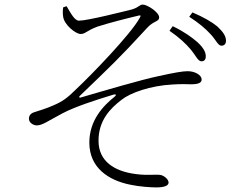

<svg xmlns="http://www.w3.org/2000/svg" viewBox="-20 -769 1040 836"><path d="M944 -570C956 -570 964 -577 964 -592C964 -611 952 -630 926 -654C903 -673 867 -694 818 -715L804 -696C847 -668 873 -646 897 -620C920 -596 929 -570 944 -570ZM857 -502C869 -502 876 -509 876 -524C876 -543 865 -562 839 -586C816 -606 782 -631 732 -655L718 -635C759 -607 789 -579 810 -554C832 -528 842 -502 857 -502ZM661 47C699 47 714 38 714 26C714 11 694 -4 680 -7C658 -11 625 -4 572 -11C476 -23 410 -68 409 -154C408 -244 460 -297 510 -335C548 -365 635 -396 730 -401C774 -404 792 -402 812 -402C847 -402 858 -410 858 -423C858 -441 831 -459 797 -459C776 -459 740 -453 668 -437C600 -423 443 -377 330 -344C325 -343 323 -347 327 -351C458 -477 502 -518 621 -648C649 -679 673 -674 673 -693C673 -716 621 -749 602 -749C587 -749 587 -738 555 -728C522 -720 362 -679 324 -679C305 -679 289 -710 270 -742L255 -737C253 -724 253 -707 255 -696C260 -660 310 -621 331 -621C352 -621 356 -635 404 -653C454 -669 528 -688 583 -701C591 -703 595 -703 589 -692C549 -619 378 -443 312 -381C273 -342 252 -327 212 -310C183 -297 153 -288 128 -280C113 -275 106 -265 106 -252C106 -234 126 -223 140 -223C165 -223 190 -243 253 -276C306 -304 395 -333 474 -357C486 -360 488 -356 479 -348C429 -308 369 -245 369 -148C369 -38 453 16 546 35C587 44 637 47 661 47Z"/></svg>

Font: Source Han Serif CN VF
Style: Regular
Weight: 250
Designer: Ryoko NISHIZUKA 西塚涼子 (kana & ideographs); Frank Grießhammer (Latin, Greek & Cyrillic); Wenlong ZHANG 张文龙 (bopomofo); San
Foundry: Adobe
Version: Version 2.002;hotconv 1.1.0;makeotfexe 2.6.0